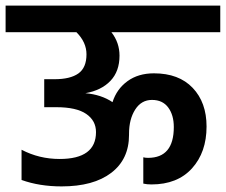

<svg xmlns="http://www.w3.org/2000/svg" viewBox="-47 -680 807 686"><path d="M740 -660V-565H351Q380 -528 380 -481Q380 -425 347.5 -391Q315 -357 258 -347Q315 -342 355 -315Q370 -362 408.5 -390Q447 -418 503 -418Q592 -418 641.5 -366Q691 -314 691 -228Q691 -136 639 -78.5Q587 -21 494 -21Q478 -21 465 -24V-118Q472 -116 482 -116Q574 -116 574 -226Q574 -269 554 -296Q534 -323 496 -323Q458 -323 436 -288.5Q414 -254 414 -202V-198Q414 -111 350.5 -62.5Q287 -14 173 -14Q94 -14 30 -37V-145Q93 -112 166 -112Q296 -112 296 -208Q296 -249 261 -273Q226 -297 154 -297H111V-397H148Q204 -397 233 -417.5Q262 -438 262 -486Q262 -529 226 -565H-27V-660Z"/></svg>

Font: Hind Semibold
Style: Regular
Weight: 600
Designer: Manushi Parikh, Satya Rajpurohit
Foundry: Indian Type Foundry
Version: Version 1.201;PS 1.0;hotconv 1.0.78;makeotf.lib2.5.61930; tt